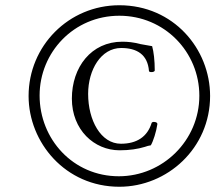

<svg xmlns="http://www.w3.org/2000/svg" viewBox="-20 -731 821 732"><path d="M435 -19C618 -19 781 -166 781 -365C781 -545 641 -711 435 -711C242 -711 89 -556 89 -365C89 -188 229 -19 435 -19ZM433 -59C259 -59 131 -200 131 -367C131 -531 261 -671 435 -671C607 -671 740 -533 740 -366C740 -195 600 -59 433 -59ZM436 -158C474 -158 506 -163 532 -171C540 -174 548 -176 555 -177C564 -192 576 -229 580 -258C580 -260 579 -262 578 -263C573 -267 560 -268 558 -262C542 -210 502 -183 441 -183C364 -183 316 -273 316 -373C316 -465 365 -548 442 -548C501 -548 543 -524 548 -460C549 -454 569 -455 570 -462C570 -501 566 -534 560 -555C542 -558 528 -561 515 -563C489 -570 467 -572 446 -572C328 -572 254 -475 254 -355C254 -236 339 -158 436 -158Z"/></svg>

Font: Junicode Two Beta SemiCondensed Medium
Style: Italic
Weight: 500
Width: 4
Italic angle: -10°
Version: Version 1.063